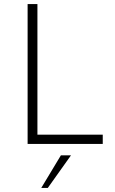

<svg xmlns="http://www.w3.org/2000/svg" viewBox="-20 -710 566 947"><path d="M116.2 0V-689.9H164.6V-45.9H486.8V0ZM183.6 216.8 280.3 56.2H330.1L215.8 216.8Z"/></svg>

Font: HK Grotesk Light Legacy
Style: Regular
Weight: 300
Designer: Alfredo Marco Pradil
Foundry: Hanken Design Co.
Version: Version 2.022;PS 002.022;hotconv 1.0.88;makeotf.lib2.5.64775